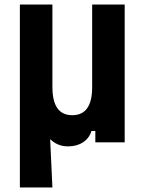

<svg xmlns="http://www.w3.org/2000/svg" viewBox="-20 -630 640 850"><path d="M281 18Q239 18 208 -8.5Q177 -35 159.5 -83.5Q142 -132 142 -197L212 -245Q212 -182 234 -151Q256 -120 300 -120Q344 -120 366 -151Q388 -182 388 -245V-610H532V0H402V-50H385Q375 -18 347.5 0Q320 18 281 18ZM68 200V-610H212V-245L208 -100H198L212 200Z"/></svg>

Font: Martian Mono Condensed SemiBold
Style: Regular
Weight: 600
Width: 3
Designer: Roman Shamin
Foundry: Evil Martians
Version: Version 1.000